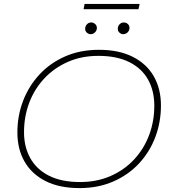

<svg xmlns="http://www.w3.org/2000/svg" viewBox="-20 -959 877 983"><path d="M387 4Q284 4 213 -32Q142 -68 105.5 -132Q69 -196 69 -281Q69 -366 98 -442Q127 -518 181.5 -577Q236 -636 313 -670Q390 -704 487 -704Q589 -704 660 -668Q731 -632 767.5 -568Q804 -504 804 -419Q804 -334 775.5 -258Q747 -182 692.5 -123Q638 -64 560.5 -30Q483 4 387 4ZM390 -27Q476 -27 546.5 -58Q617 -89 667 -143Q717 -197 743.5 -267.5Q770 -338 770 -418Q770 -494 738 -551.5Q706 -609 642 -641Q578 -673 484 -673Q397 -673 327 -642Q257 -611 206.5 -557Q156 -503 129.5 -432.5Q103 -362 103 -282Q103 -206 135.5 -148.5Q168 -91 231.5 -59Q295 -27 390 -27ZM444 -784Q433 -784 424.5 -792Q416 -800 416 -811Q416 -825 425 -834.5Q434 -844 447 -844Q458 -844 467 -836Q476 -828 476 -816Q476 -803 466.5 -793.5Q457 -784 444 -784ZM611 -784Q600 -784 591.5 -792Q583 -800 583 -811Q583 -825 592 -834.5Q601 -844 614 -844Q626 -844 634.5 -836Q643 -828 643 -816Q643 -803 633.5 -793.5Q624 -784 611 -784ZM408 -912 413 -939H695L689 -912Z"/></svg>

Font: Montserrat ExtraLight
Style: Italic
Weight: 200
Italic angle: -11.3°
Designer: Julieta Ulanovsky
Foundry: Julieta Ulanovsky
Version: Version 9.000; ttfautohint (v1.8.4.7-5d5b)